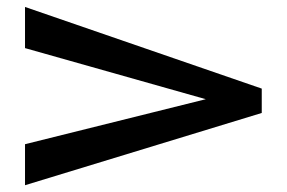

<svg xmlns="http://www.w3.org/2000/svg" viewBox="-20 -633 835 558"><path d="M52.7 -94.7V-213.9L578.1 -344.7L52.7 -493.2V-612.8L740.7 -375.5V-304.7Z"/></svg>

Font: Lunasima
Style: Bold
Weight: 700
Designer: The DocRepair Project, Monotype Design Team
Foundry: Google
Version: Version 2.009